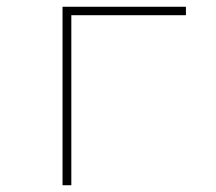

<svg xmlns="http://www.w3.org/2000/svg" viewBox="-20 -548 640 568"><path d="M165 0V-528H530V-503H191V0Z"/></svg>

Font: Noto Sans Mono Thin
Style: Regular
Weight: 100
Designer: Monotype Design Team
Foundry: Monotype Imaging Inc.
Version: Version 2.014